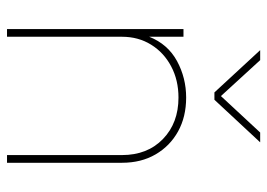

<svg xmlns="http://www.w3.org/2000/svg" viewBox="-130 -650 780 561"><g transform="rotate(90 260.5 -370.0)"><path d="M87.9 -335.9V0H65.4V-515.6H87.9V-415.5Q109.4 -469.7 158.7 -496.6Q208 -523.4 265.6 -523.4Q321.8 -523.4 364.5 -499.8Q407.2 -476.1 431.6 -434.1Q456.1 -392.1 456.1 -335.9V0H433.6V-335.9Q433.6 -410.2 386.7 -455.6Q339.8 -501 265.6 -501Q214.8 -501 174.6 -479.7Q134.3 -458.5 111.1 -421.1Q87.9 -383.8 87.9 -335.9ZM156.2 -739.7 261.2 -625 367.7 -739.7H396V-739.3L272 -606H250.5L127.4 -739.3V-739.7Z"/></g></svg>

Font: Inter Display Thin
Style: Regular
Weight: 100
Designer: Rasmus Andersson
Foundry: rsms
Version: Version 4.000;git-a52131595